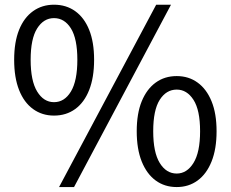

<svg xmlns="http://www.w3.org/2000/svg" viewBox="-20 -766 961 800"><path d="M205 -284.4Q155.3 -284.4 117.7 -311.7Q80 -339 59.5 -390.9Q39 -442.9 39 -516.9Q39 -590.7 59.5 -641.7Q80 -692.6 117.7 -719.5Q155.3 -746.4 205 -746.4Q255.8 -746.4 293.4 -719.5Q331 -692.6 351.5 -641.7Q372.1 -590.7 372.1 -516.9Q372.1 -442.9 351.5 -390.9Q331 -339 293.4 -311.7Q255.8 -284.4 205 -284.4ZM205 -340.3Q248.7 -340.3 275.5 -384.7Q302.3 -429.1 302.3 -516.9Q302.3 -604.7 275.5 -647.6Q248.7 -690.5 205 -690.5Q161.9 -690.5 134.8 -647.6Q107.7 -604.7 107.7 -516.9Q107.7 -429.1 134.8 -384.7Q161.9 -340.3 205 -340.3ZM226.1 13.4 630.8 -746.4H692.5L288.5 13.4ZM716.3 13.4Q666 13.4 628.7 -13.9Q591.4 -41.2 570.5 -93.1Q549.7 -145.1 549.7 -219.1Q549.7 -292.9 570.5 -343.9Q591.4 -394.9 628.7 -421.9Q666 -449 716.3 -449Q766.1 -449 803.4 -421.9Q840.7 -394.9 861.5 -343.9Q882.4 -292.9 882.4 -219.1Q882.4 -145.1 861.5 -93.1Q840.7 -41.2 803.4 -13.9Q766.1 13.4 716.3 13.4ZM716.3 -42.9Q758.8 -42.9 786.2 -87.1Q813.7 -131.4 813.7 -219.1Q813.7 -307.3 786.2 -350Q758.8 -392.7 716.3 -392.7Q672.6 -392.7 645.5 -350Q618.4 -307.3 618.4 -219.1Q618.4 -131.4 645.5 -87.1Q672.6 -42.9 716.3 -42.9Z"/></svg>

Font: Noto Sans JP
Style: Regular
Weight: 100
Designer: Ryoko NISHIZUKA 西塚涼子 (kana, bopomofo & ideographs); Paul D. Hunt (Latin, Greek & Cyrillic); Sandoll Communications 산돌커뮤니
Foundry: Adobe
Version: Version 2.004;hotconv 1.0.118;makeotfexe 2.5.65603